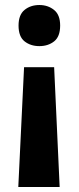

<svg xmlns="http://www.w3.org/2000/svg" viewBox="-20 -564 314 766"><path d="M76 -296H196L218 182H53ZM220 -462Q220 -418 196 -399Q172 -380 137 -380Q102 -380 78 -399Q54 -418 54 -462Q54 -505 78 -524.5Q102 -544 137 -544Q171 -544 195.5 -524.5Q220 -505 220 -462Z"/></svg>

Font: Noto Sans Bengali SemiCondensed
Style: Bold
Weight: 700
Width: 4
Designer: Jelle Bosma - Monotype Design Team
Foundry: Monotype Imaging Inc.
Version: Version 2.003